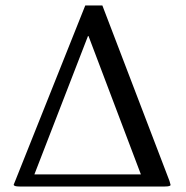

<svg xmlns="http://www.w3.org/2000/svg" viewBox="-20 -678 676 698"><path d="M299.8 -546.9 105 -43.9H492.2L301.8 -546.9ZM352.1 -658.2 596.2 -20Q600.1 -7.8 600.1 -5.9Q600.1 0 579.1 0H50.8Q29.8 0 29.8 -6.8Q29.8 -7.8 35.2 -20L290 -658.2Z"/></svg>

Font: Biolilbert
Style: Regular
Weight: 400
Designer: Philipp H. Poll
Foundry: Philipp H. Poll
Version: Version 1.1.0